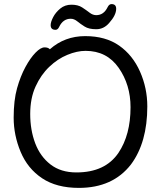

<svg xmlns="http://www.w3.org/2000/svg" viewBox="-20 -896 785 940"><path d="M354 -51.8Q495.1 -51.8 560.1 -147.9Q619.1 -235.8 619.1 -371.1Q619.1 -481 561 -564Q502.9 -647 398.9 -647Q356.9 -647 309.6 -627.4Q262.2 -607.9 221.2 -568.8Q180.2 -529.8 154.1 -472.4Q127.9 -415 127.9 -337.9Q127.9 -259.8 152.3 -194.8Q176.8 -129.9 227.3 -90.8Q277.8 -51.8 354 -51.8ZM366.2 23.9Q256.8 23.9 186 -23.4Q115.2 -70.8 81.1 -152.3Q46.9 -233.9 46.9 -319.8Q46.9 -404.8 63.5 -463.9Q80.1 -522.9 104.5 -567.9Q128.9 -612.8 154.1 -638.4Q179.2 -664.1 198.2 -664.1Q215.8 -664.1 224.1 -654.8Q296.9 -719.2 397 -719.2Q497.1 -719.2 563.5 -672.6Q629.9 -626 665.5 -545.4Q701.2 -464.8 701.2 -375Q701.2 -198.2 621.1 -90.8Q532.2 23.9 366.2 23.9ZM252 -750Q228 -750 228 -772.9Q228 -788.1 240 -811.5Q252 -835 274.9 -854Q297.9 -873 329.8 -873Q361.8 -873 382.3 -859.6Q402.8 -846.2 418.5 -834Q434.1 -821.8 451.2 -821.8Q487.8 -821.8 506.8 -860.8Q514.2 -876 525.9 -876Q548.8 -876 548.8 -853Q548.8 -821.8 514.2 -783.2Q487.8 -752.9 451.2 -752.9Q415 -752.9 394.5 -765.9Q374 -778.8 358.4 -791.5Q342.8 -804.2 326.2 -804.2Q289.1 -804.2 270 -765.1Q263.2 -750 252 -750Z"/></svg>

Font: LXGW WenKai Screen
Style: Regular
Weight: 400
Designer: LXGW / Fontworks Inc.
Foundry: LXGW / Fontworks Inc.
Version: Version 1.510;January 18,2025